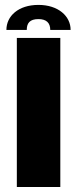

<svg xmlns="http://www.w3.org/2000/svg" viewBox="-20 -744 322 764"><path d="M47 0H220V-593H47ZM133 -724.5C53 -724.5 5.5 -680 5.5 -625H86.5C86.5 -652 98.5 -668 133 -668C164.5 -668 180 -653 180 -625H261C261 -680 211.5 -724.5 133 -724.5Z"/></svg>

Font: Anybody
Style: Bold
Weight: 700
Designer: Tyler Finck
Foundry: Etcetera Type Company
Version: Version 1.110